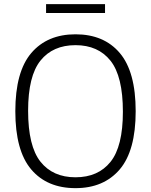

<svg xmlns="http://www.w3.org/2000/svg" viewBox="-20 -918 744 946"><path d="M55.5 -370Q55.5 -564.5 134.2 -656.8Q213 -749 352 -749Q492 -749 570.2 -656.8Q648.5 -564.5 648.5 -370Q648.5 -175.5 569.8 -83.2Q491 9 352 9Q212 9 133.8 -83.2Q55.5 -175.5 55.5 -370ZM585.5 -367.5Q585.5 -542 524.5 -618.8Q463.5 -695.5 352 -695.5Q240.5 -695.5 179.5 -619.5Q118.5 -543.5 118.5 -372.5Q118.5 -198 179.5 -121.2Q240.5 -44.5 352 -44.5Q463.5 -44.5 524.5 -120.5Q585.5 -196.5 585.5 -367.5ZM207 -854V-897.5H497.5V-854Z"/></svg>

Font: Encode Sans Light
Style: Regular
Weight: 300
Designer: Multiple Designers
Foundry: Impallari Type
Version: Version 2.000